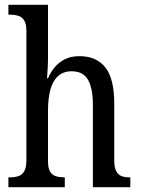

<svg xmlns="http://www.w3.org/2000/svg" viewBox="-20 -780 587 800"><path d="M15 0V-41H22Q41 -41 56.5 -46Q72 -51 81 -66.5Q90 -82 90 -113V-651Q90 -681 80.5 -695.5Q71 -710 55.5 -714.5Q40 -719 22 -719H15V-760H180V-534Q180 -517 179 -500Q178 -483 177 -470Q176 -457 176 -454H180Q191 -480 209 -501Q227 -522 252 -534Q277 -546 311 -546Q382 -546 419 -499Q456 -452 456 -349V-113Q456 -82 464.5 -66.5Q473 -51 487 -46Q501 -41 521 -41H523V0H367V-346Q367 -411 347 -447Q327 -483 278 -483Q244 -483 222 -463Q200 -443 190 -406.5Q180 -370 180 -321V-108Q180 -79 189 -64.5Q198 -50 213.5 -45.5Q229 -41 248 -41H250V0Z"/></svg>

Font: Noto Serif Khmer Condensed
Style: Regular
Weight: 400
Width: 3
Designer: Danh Hong and the Monotype Design Team
Foundry: Monotype Imaging Inc.
Version: Version 2.004